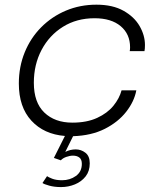

<svg xmlns="http://www.w3.org/2000/svg" viewBox="-20 -558 668 800"><path d="M295.5 64.5Q318 64.5 336 78.5Q354 92.5 354 122.5Q354 155 336.8 177Q319.5 199 292.2 210.2Q265 221.5 234 221.5Q207 221.5 185.2 215.5Q163.5 209.5 157 204.5L176 176Q181 180 197.2 186.5Q213.5 193 238.5 193Q271.5 193 296.2 175.2Q321 157.5 321 124.5Q321 106.5 310.8 98.5Q300.5 90.5 284 90.5Q271 90.5 256.2 95.8Q241.5 101 233.5 110L204.5 100L250.5 8.5Q163 1.5 110.8 -55.2Q58.5 -112 58.5 -210Q58.5 -280 83 -340Q107.5 -400 151.8 -444.5Q196 -489 254.8 -513.8Q313.5 -538.5 382 -538.5Q449.5 -538.5 494.5 -513.2Q539.5 -488 561.8 -449.2Q584 -410.5 584 -370.5Q584 -354.5 582 -345H520.5Q522 -352 522 -361Q522 -416 482.8 -449Q443.5 -482 374 -482Q299.5 -482 242.5 -446.5Q185.5 -411 153.2 -350Q121 -289 121 -213Q121 -131 164.8 -89Q208.5 -47 281.5 -47Q342 -47 384.8 -66.8Q427.5 -86.5 452.5 -117.2Q477.5 -148 486.5 -181.5H548Q539.5 -135.5 506 -92.5Q472.5 -49.5 416.8 -21.2Q361 7 284.5 9.5L252 75Q272.5 64.5 295.5 64.5Z"/></svg>

Font: Epilogue Light
Style: Italic
Weight: 300
Italic angle: -12°
Designer: Tyler Finck
Foundry: Etcetera Type Co
Version: Version 2.111; ttfautohint (v1.8.3)